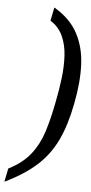

<svg xmlns="http://www.w3.org/2000/svg" viewBox="-73 -751 438 927"><g transform="rotate(5 145.5 -287.5)"><path d="M288 -263Q268 -158 233 -84.5Q198 -11 139 42.5Q80 96 -15 142L-2 77Q67 42 105 -7Q143 -56 163 -120Q183 -184 198 -263Q210 -322 217 -380Q224 -438 221 -490Q218 -542 199 -584Q180 -626 139 -652L152 -717Q229 -672 265 -606Q301 -540 305 -454.5Q309 -369 288 -263Z"/></g></svg>

Font: Lisu Bosa
Style: Italic
Weight: 400
Italic angle: -19°
Designer: David Morse, Annie Olsen, Victor Gaultney, Frank Grießhammer (Latin)
Foundry: SIL International
Version: Version 2.000